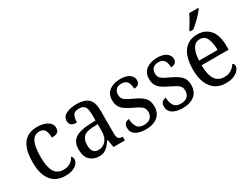

<svg xmlns="http://www.w3.org/2000/svg" viewBox="-66 -1320 2446 1883"><g transform="rotate(-30 1156.5 -378.0)"><path d="M262 10Q200 10 152.5 -18Q105 -46 77.5 -106.5Q50 -167 50 -265Q50 -372 77.5 -433.5Q105 -495 152 -520.5Q199 -546 258 -546Q301 -546 338 -534.5Q375 -523 397.5 -500.5Q420 -478 420 -444Q420 -410 399.5 -396Q379 -382 335 -382Q335 -429 319.5 -462.5Q304 -496 258 -496Q223 -496 197.5 -476Q172 -456 158 -406Q144 -356 144 -266Q144 -159 176 -105Q208 -51 280 -51Q325 -51 357 -72.5Q389 -94 404 -126Q421 -112 421 -87Q421 -65 404 -42.5Q387 -20 352 -5Q317 10 262 10Z M645 10Q584 10 543.5 -29Q503 -68 503 -150Q503 -230 555 -268Q607 -306 713 -310L789 -313V-373Q789 -410 783.5 -437.5Q778 -465 760 -480.5Q742 -496 705 -496Q653 -496 637.5 -465.5Q622 -435 622 -387Q582 -387 561.5 -402Q541 -417 541 -450Q541 -499 589.5 -522.5Q638 -546 710 -546Q795 -546 838 -507Q881 -468 881 -373V-114Q881 -72 894 -57Q907 -42 938 -42H941V0H812L797 -87H790Q771 -59 752 -37Q733 -15 708.5 -2.5Q684 10 645 10ZM670 -48Q725 -48 757.5 -87.5Q790 -127 790 -191V-272L732 -269Q656 -266 626.5 -234.5Q597 -203 597 -145Q597 -98 615 -73Q633 -48 670 -48Z M1176 10Q1104 10 1062 -16.5Q1020 -43 1020 -95Q1020 -134 1040.5 -148Q1061 -162 1080 -162Q1080 -109 1103 -73Q1126 -37 1181 -37Q1230 -37 1255.5 -61.5Q1281 -86 1281 -128Q1281 -152 1271.5 -169Q1262 -186 1238 -201.5Q1214 -217 1171 -237Q1122 -260 1090.5 -282Q1059 -304 1044 -332.5Q1029 -361 1029 -404Q1029 -472 1076.5 -508.5Q1124 -545 1201 -545Q1270 -545 1305 -517.5Q1340 -490 1340 -453Q1340 -426 1323 -410Q1306 -394 1274 -394Q1274 -445 1253.5 -472.5Q1233 -500 1191 -500Q1146 -500 1126 -478Q1106 -456 1106 -420Q1106 -381 1132 -360Q1158 -339 1219 -312Q1292 -279 1325.5 -244Q1359 -209 1359 -146Q1359 -70 1309.5 -30Q1260 10 1176 10Z M1594 10Q1522 10 1480 -16.5Q1438 -43 1438 -95Q1438 -134 1458.5 -148Q1479 -162 1498 -162Q1498 -109 1521 -73Q1544 -37 1599 -37Q1648 -37 1673.5 -61.5Q1699 -86 1699 -128Q1699 -152 1689.5 -169Q1680 -186 1656 -201.5Q1632 -217 1589 -237Q1540 -260 1508.5 -282Q1477 -304 1462 -332.5Q1447 -361 1447 -404Q1447 -472 1494.5 -508.5Q1542 -545 1619 -545Q1688 -545 1723 -517.5Q1758 -490 1758 -453Q1758 -426 1741 -410Q1724 -394 1692 -394Q1692 -445 1671.5 -472.5Q1651 -500 1609 -500Q1564 -500 1544 -478Q1524 -456 1524 -420Q1524 -381 1550 -360Q1576 -339 1637 -312Q1710 -279 1743.5 -244Q1777 -209 1777 -146Q1777 -70 1727.5 -30Q1678 10 1594 10Z M2082 10Q1980 10 1923 -62Q1866 -134 1866 -264Q1866 -405 1920 -475.5Q1974 -546 2073 -546Q2164 -546 2215.5 -485Q2267 -424 2267 -306V-262H1960Q1962 -152 1996.5 -101Q2031 -50 2098 -50Q2146 -50 2179 -72Q2212 -94 2228 -123Q2236 -120 2242 -111.5Q2248 -103 2248 -90Q2248 -70 2230 -46.5Q2212 -23 2175.5 -6.5Q2139 10 2082 10ZM2172 -314Q2171 -395 2149 -444Q2127 -493 2073 -493Q2021 -493 1993.5 -447Q1966 -401 1962 -314ZM2028 -619Q2049 -651 2072.5 -691.5Q2096 -732 2111 -766H2214V-756Q2202 -739 2176.5 -710.5Q2151 -682 2120.5 -653.5Q2090 -625 2065 -606H2028Z"/></g></svg>

Font: Noto Serif Myanmar SemCond
Style: Regular
Weight: 400
Width: 4
Designer: Ben Mitchell and the Monotype Design Team
Foundry: Monotype Imaging Inc.
Version: Version 2.106; ttfautohint (v1.8.4.7-5d5b)